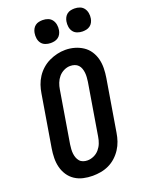

<svg xmlns="http://www.w3.org/2000/svg" viewBox="-175 -1041 862 1133"><g transform="rotate(-20 256.0 -474.5)"><path d="M205 8Q175 8 146.5 1.5Q118 -5 94.5 -20.5Q71 -36 55.5 -59.5Q40 -83 33 -110.5Q26 -138 26.5 -168Q27 -198 32 -228L86 -552Q90 -578 98.5 -603Q107 -628 122 -651Q137 -674 158 -692.5Q179 -711 203.5 -722.5Q228 -734 253.5 -740Q279 -746 305 -746Q335 -746 363 -738Q391 -730 414.5 -714.5Q438 -699 453.5 -675.5Q469 -652 476 -624.5Q483 -597 482.5 -567Q482 -537 477 -507L423 -183Q419 -157 410.5 -132Q402 -107 387 -84Q372 -61 351.5 -42.5Q331 -24 306.5 -12.5Q282 -1 256 3.5Q230 8 205 8ZM207 -88Q227 -88 247 -97Q267 -106 281 -122.5Q295 -139 302.5 -158.5Q310 -178 313 -198L367 -523Q369 -537 370 -551.5Q371 -566 369.5 -579.5Q368 -593 363.5 -606Q359 -619 350 -628.5Q341 -638 328 -642.5Q315 -647 300 -647Q280 -647 260.5 -637.5Q241 -628 227.5 -612Q214 -596 206.5 -576.5Q199 -557 196 -537L142 -212Q140 -198 139 -183.5Q138 -169 139.5 -155.5Q141 -142 145.5 -129.5Q150 -117 158.5 -107Q167 -97 180 -92.5Q193 -88 207 -88ZM440 -813Q423 -813 407 -819Q391 -825 381.5 -838Q372 -851 369.5 -868Q367 -885 370 -902Q372 -914 378 -925.5Q384 -937 394 -944.5Q404 -952 416 -954.5Q428 -957 440 -957Q458 -957 473.5 -951Q489 -945 498.5 -932Q508 -919 511 -902Q514 -885 511 -868Q509 -856 503 -844.5Q497 -833 486.5 -825.5Q476 -818 464 -815.5Q452 -813 440 -813ZM240 -813Q223 -813 207 -819Q191 -825 181.5 -838Q172 -851 169.5 -868Q167 -885 170 -902Q172 -914 178 -925.5Q184 -937 194 -944.5Q204 -952 216 -954.5Q228 -957 240 -957Q258 -957 273.5 -951Q289 -945 298.5 -932Q308 -919 311 -902Q314 -885 311 -868Q309 -856 303 -844.5Q297 -833 286.5 -825.5Q276 -818 264 -815.5Q252 -813 240 -813Z"/></g></svg>

Font: Iosevka Curly Oblique
Style: Bold
Weight: 700
Italic angle: -9°
Monospace: yes
Designer: Belleve Invis
Foundry: Belleve Invis
Version: Version 11.1.0; ttfautohint (v1.8.3)